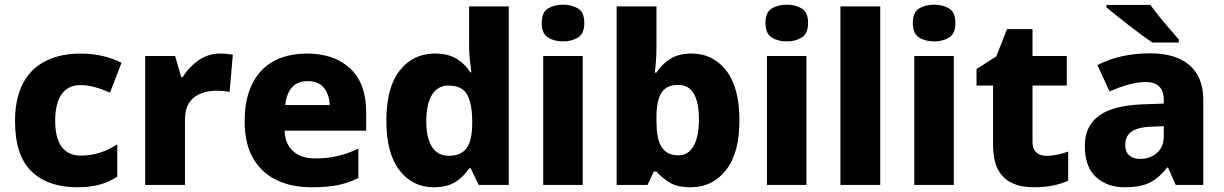

<svg xmlns="http://www.w3.org/2000/svg" viewBox="-20 -787 5210 817"><path d="M308.1 9.8C384.3 9.8 433.6 -5.9 479 -35.2V-172.9C432.1 -142.1 381.8 -125 323.2 -125C256.3 -125 214.8 -169.9 214.8 -272.9C214.8 -374.5 253.9 -424.8 321.8 -424.8C363.3 -424.8 401.4 -413.1 448.2 -393.1L497.1 -520C451.7 -543 394 -559.1 321.8 -559.1C268.1 -559.1 220.2 -549.3 178.2 -529.3C94.2 -489.3 43.9 -405.3 43.9 -272C43.9 -173.8 67.4 -102.5 114.3 -57.6C160.6 -12.7 225.6 9.8 308.1 9.8Z M917 -559.1C882.8 -559.1 851.6 -549.3 823.7 -529.8C795.9 -509.8 773.9 -486.3 757.8 -459H751L725.1 -548.8H597.7V0H767.1V-274.9C767.1 -309.1 773.9 -335.4 787.6 -353.5C814.9 -390.1 860.4 -400.9 902.8 -400.9C925.8 -400.9 944.8 -398.4 957 -396L970.7 -554.2C959 -556.6 934.1 -559.1 917 -559.1Z M1286.1 -559.1C1126.5 -559.1 1021 -465.3 1021 -271C1021 -207 1033.2 -153.8 1057.6 -112.3C1106.4 -28.8 1195.3 9.8 1306.2 9.8C1350.6 9.8 1388.2 6.8 1418.5 0.5C1448.7 -5.9 1477.5 -15.6 1504.9 -29.8V-154.8C1443.8 -125.5 1389.6 -112.8 1319.8 -112.8C1239.3 -112.8 1193.4 -158.7 1190.9 -231H1538.1V-309.1C1538.1 -391.1 1515.6 -453.1 1470.2 -495.6C1424.8 -538.1 1363.3 -559.1 1286.1 -559.1ZM1289.1 -441.9C1320.3 -441.9 1343.8 -432.1 1358.9 -412.6C1374 -392.6 1382.3 -368.7 1382.8 -339.8H1193.8C1201.2 -410.6 1236.8 -441.9 1289.1 -441.9Z M1825.2 9.8C1863.8 9.8 1895.5 2 1919.4 -13.7C1943.4 -29.3 1961.9 -48.3 1976.1 -70.8H1982.9L2017.1 0H2145V-759.8H1976.1V-597.2C1976.1 -575.2 1977.1 -552.7 1979.5 -530.8C1981.9 -508.3 1983.9 -491.2 1985.8 -479H1981.9C1967.3 -502 1948.2 -521 1924.3 -536.1C1900.4 -551.3 1868.7 -559.1 1830.1 -559.1C1769 -559.1 1719.2 -535.2 1681.2 -487.3C1643.1 -439 1624 -368.2 1624 -273.9C1624 -180.7 1642.6 -109.9 1680.2 -62C1717.3 -14.2 1765.6 9.8 1825.2 9.8ZM1889.2 -124C1830.6 -124 1793.9 -170.9 1793.9 -271C1793.9 -372.6 1830.1 -422.9 1887.2 -422.9C1926.8 -422.9 1953.6 -410.2 1967.8 -384.3C1981.9 -358.4 1989.3 -320.8 1989.3 -272V-256.8C1987.8 -167.5 1960.9 -124 1889.2 -124Z M2376.5 -767.1C2351.1 -767.1 2329.6 -761.7 2312 -751C2293.9 -740.2 2285.2 -719.7 2285.2 -689C2285.2 -659.2 2293.9 -638.7 2312 -627.4C2329.6 -616.2 2351.1 -610.8 2376.5 -610.8C2400.4 -610.8 2421.4 -616.2 2439.5 -627.4C2457.5 -638.7 2466.3 -659.2 2466.3 -689C2466.3 -719.7 2457.5 -740.2 2439.5 -751C2421.4 -761.7 2400.4 -767.1 2376.5 -767.1ZM2291.5 -548.8V0H2459.5V-548.8Z M2773.4 -759.8H2604V0H2735.4L2762.2 -57.1H2773.4C2787.6 -40.5 2805.7 -25.4 2827.6 -11.2C2849.6 2.9 2879.9 9.8 2919.4 9.8C2980.5 9.8 3030.3 -14.2 3068.8 -62.5C3107.4 -110.8 3126.5 -181.6 3126.5 -275.9C3126.5 -368.7 3107.4 -439 3069.8 -487.3C3032.2 -535.2 2983.4 -559.1 2924.3 -559.1C2885.7 -559.1 2854.5 -551.3 2830.6 -535.6C2806.6 -520 2787.6 -501 2773.4 -478H2766.1C2770 -504.9 2773.4 -545.4 2773.4 -585ZM2866.2 -425.8C2924.8 -425.8 2954.1 -376.5 2954.1 -277.8C2954.1 -179.7 2921.4 -126 2868.2 -126C2796.4 -126 2773.4 -177.2 2773.4 -272.9V-293.9C2774.9 -383.3 2799.8 -425.8 2866.2 -425.8Z M3328.6 -767.1C3303.2 -767.1 3281.7 -761.7 3264.2 -751C3246.1 -740.2 3237.3 -719.7 3237.3 -689C3237.3 -659.2 3246.1 -638.7 3264.2 -627.4C3281.7 -616.2 3303.2 -610.8 3328.6 -610.8C3352.5 -610.8 3373.5 -616.2 3391.6 -627.4C3409.7 -638.7 3418.5 -659.2 3418.5 -689C3418.5 -719.7 3409.7 -740.2 3391.6 -751C3373.5 -761.7 3352.5 -767.1 3328.6 -767.1ZM3243.7 -548.8V0H3411.6V-548.8Z M3725.6 -759.8H3556.2V0H3725.6Z M3955.6 -767.1C3930.2 -767.1 3908.7 -761.7 3891.1 -751C3873 -740.2 3864.3 -719.7 3864.3 -689C3864.3 -659.2 3873 -638.7 3891.1 -627.4C3908.7 -616.2 3930.2 -610.8 3955.6 -610.8C3979.5 -610.8 4000.5 -616.2 4018.6 -627.4C4036.6 -638.7 4045.4 -659.2 4045.4 -689C4045.4 -719.7 4036.6 -740.2 4018.6 -751C4000.5 -761.7 3979.5 -767.1 3955.6 -767.1ZM3870.6 -548.8V0H4038.6V-548.8Z M4432.1 -124C4396.5 -124 4373.5 -143.1 4373.5 -182.1V-422.9H4519.5V-548.8H4373.5V-663.1H4265.1L4219.2 -546.9L4135.3 -493.2V-422.9H4205.6V-175.8C4205.6 -127.4 4212.9 -89.8 4228 -63C4257.8 -9.8 4312 9.8 4380.4 9.8C4444.3 9.8 4489.7 -2 4525.4 -18.1V-142.1C4494.6 -130.9 4465.8 -124 4432.1 -124Z M4688 -766.1V-755.9C4730 -720.2 4832.5 -639.6 4883.8 -606H4996.1V-619.1C4985.4 -631.8 4972.7 -646.5 4957.5 -663.6C4927.7 -697.3 4896.5 -736.8 4875 -766.1ZM4875 -560.1C4787.1 -560.1 4710.4 -542.5 4649.9 -509.8L4701.2 -397.9C4754.4 -420.9 4807.6 -438 4855 -438C4903.3 -438 4932.1 -415 4932.1 -361.8V-346.2L4837.9 -342.8C4679.7 -336.4 4596.2 -281.7 4596.2 -166C4596.2 -106 4612.3 -62 4644 -33.2C4675.8 -4.4 4716.3 9.8 4765.1 9.8C4810.5 9.8 4846.2 3.4 4872.1 -9.8C4897.9 -22.5 4922.9 -43.9 4946.3 -74.2H4950.2L4982.9 0H5100.1V-363.8C5100.1 -492.2 5017.6 -560.1 4875 -560.1ZM4932.1 -250V-206.1C4932.1 -176.8 4922.4 -153.8 4903.3 -136.7C4883.8 -119.6 4859.9 -110.8 4832 -110.8C4794.9 -110.8 4768.1 -128.9 4768.1 -169.9C4768.1 -216.8 4797.4 -245.6 4881.3 -248Z"/></svg>

Font: Noto Reveo Sans
Style: Regular
Weight: 800
Designer: Monotype Design Team
Foundry: Monotype Imaging Inc.
Version: Version 2.007